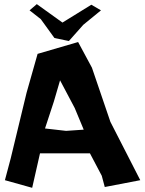

<svg xmlns="http://www.w3.org/2000/svg" viewBox="-20 -899 706 935"><path d="M124 -848.6 178.7 -805.7 245.1 -713.9 315.4 -699.2 385.7 -778.3 471.7 -848.6 424.8 -876 284.2 -789.1 159.2 -878.9ZM242.2 -404.3 272.5 -507.8 343.8 -373 387.7 -267.6 301.8 -261.7 199.2 -273.4ZM3.9 -21.5 136.7 15.6 174.8 -152.3H418L475.6 -43L490.2 11.7L663.1 -21.5L517.6 -305.7L427.7 -569.3L360.4 -694.3L163.1 -636.7L109.4 -447.3L32.2 -127.9Z"/></svg>

Font: MaokenAssortedSans-Lite
Style: Lite
Weight: 400
Version: Version 1.400